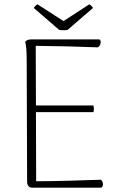

<svg xmlns="http://www.w3.org/2000/svg" viewBox="-20 -872 567 892"><path d="M294 -733 412 -835C409 -841 401 -849 395 -852L275 -774L154 -852C148 -849 140 -841 137 -835L255 -733C267 -731 282 -731 294 -733ZM448 -37C352 -34 248 -30 148 -30L147 -351H414C417 -361 417 -371 414 -382H147L146 -659C246 -658 336 -656 434 -652C448 -657 455 -689 438 -689H127C112 -689 104 -686 97 -678C102 -659 104 -632 104 -592L106 -28C106 -10 115 0 130 0H447C463 0 461 -31 448 -37Z"/></svg>

Font: Arima Koshi ExtraLight
Style: Regular
Weight: 275
Designer: Joana Correia and Natanael Gama
Foundry: NDISCOVER
Version: Version 1.019;PS 001.019;hotconv 1.0.88;makeotf.lib2.5.64775